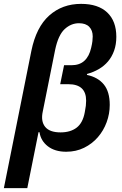

<svg xmlns="http://www.w3.org/2000/svg" viewBox="-40 -772 631 992"><path d="M122 -509Q147 -632 214.5 -692Q282 -752 379 -752Q467 -752 514 -707.5Q561 -663 561 -582Q561 -542 549.5 -510Q538 -478 518 -454.5Q498 -431 470.5 -415Q443 -399 410 -390L409 -385Q466 -373 496.5 -335.5Q527 -298 527 -230Q527 -184 511 -140.5Q495 -97 465.5 -63Q436 -29 394.5 -8.5Q353 12 302 12Q244 12 207.5 -16Q171 -44 164 -89H159L101 200H-20ZM291 -435H329Q371 -435 396 -458Q421 -481 431 -525Q436 -546 437.5 -559.5Q439 -573 439 -584Q439 -615 421 -633.5Q403 -652 368 -652Q327 -652 294 -621.5Q261 -591 245 -515L181 -196Q170 -146 193 -117Q216 -88 273 -88Q324 -88 356 -112.5Q388 -137 398 -192Q402 -212 403.5 -225.5Q405 -239 405 -252Q405 -337 313 -337H271Z"/></svg>

Font: IBM Plex Sans SmBld
Style: Italic
Weight: 600
Italic angle: -11°
Designer: Mike Abbink, Paul van der Laan, Pieter van Rosmalen
Foundry: Bold Monday
Version: Version 3.005